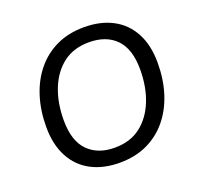

<svg xmlns="http://www.w3.org/2000/svg" viewBox="-126 -850 1023 994"><g transform="rotate(-20 385.5 -352.5)"><path d="M371 9Q281 9 214.5 -26Q148 -61 111.5 -129.5Q75 -198 75 -295Q75 -384 99 -460.5Q123 -537 169.5 -594Q216 -651 282.5 -682.5Q349 -714 435 -714Q525 -714 591.5 -679Q658 -644 694.5 -576Q731 -508 731 -411Q731 -321 707 -244.5Q683 -168 636.5 -111Q590 -54 523.5 -22.5Q457 9 371 9ZM373 -73Q458 -73 515.5 -117Q573 -161 603.5 -237Q634 -313 634 -410Q634 -522 580.5 -577Q527 -632 432 -632Q348 -632 290.5 -588.5Q233 -545 202.5 -469Q172 -393 172 -296Q172 -183 226 -128Q280 -73 373 -73Z"/></g></svg>

Font: Nunito Sans 12pt ExtraLight 12pt Medium
Style: Italic
Weight: 500
Italic angle: -9°
Version: Version 3.101;gftools[0.9.27]